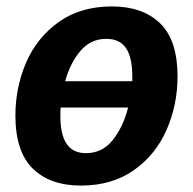

<svg xmlns="http://www.w3.org/2000/svg" viewBox="-20 -566 600 598"><path d="M533 -328Q533 -240 499 -162Q465 -84 397 -36Q329 12 232 12Q136 12 82 -41Q28 -94 28 -206Q28 -294 61.5 -371.5Q95 -449 163 -497.5Q231 -546 329 -546Q424 -546 478.5 -493.5Q533 -441 533 -328ZM183 -313H392V-329Q392 -387 372.5 -416Q353 -445 311 -445Q263 -445 231 -408Q199 -371 183 -313ZM379 -231H169Q168 -222 168 -205Q168 -147 187.5 -118Q207 -89 248 -89Q298 -89 330.5 -129Q363 -169 379 -231Z"/></svg>

Font: Bitter Pro
Style: Bold Italic
Weight: 700
Italic angle: -9°
Designer: Sol Matas, and Bitter project Authors
Foundry: Sol Matas
Version: Version 1.010